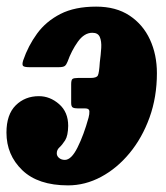

<svg xmlns="http://www.w3.org/2000/svg" viewBox="-28 -550 500 580"><path d="M-8.5 -149.5Q-8.5 -204 19.5 -231.8Q47.5 -259.5 89.5 -259.5Q123 -259.5 150.5 -235.5Q178 -211.5 178 -170Q177.5 -140 168.8 -126.2Q160 -112.5 151.8 -105Q143.5 -97.5 143.5 -87Q143.5 -78.5 150.5 -72.8Q157.5 -67 168 -67Q187.5 -67 206.2 -104.5Q225 -142 239.5 -194.5Q242.5 -205.5 242 -214Q241.5 -222.5 229.5 -222.5H207.5Q197 -222.5 192 -225.2Q187 -228 187 -239V-295.5Q187 -308.5 191 -311.5Q195 -314.5 207.5 -314.5H245.5Q263.5 -314.5 267.5 -321.8Q271.5 -329 273.5 -362Q276.5 -384.5 277.8 -405Q279 -425.5 273.5 -438.2Q268 -451 251 -451Q226.5 -451 207.2 -424Q188 -397 176 -363.5Q172.5 -354.5 167.8 -350.8Q163 -347 148.5 -347H61.5Q45.5 -347 41.8 -350.8Q38 -354.5 42 -367.5Q57 -411.5 84 -448.5Q111 -485.5 154.5 -507.8Q198 -530 262.5 -530Q322.5 -530 363.2 -503Q404 -476 425 -430.5Q446 -385 446 -329Q446 -257 423.8 -195.2Q401.5 -133.5 363.5 -87.5Q325.5 -41.5 277.5 -15.8Q229.5 10 177.5 10Q87 10 39.2 -36Q-8.5 -82 -8.5 -149.5Z"/></svg>

Font: Besley* Condensed Heavy
Style: Italic
Weight: 800
Width: 3
Italic angle: -13°
Designer: Owen Earl
Foundry: indestructible type*
Version: Version 3.000; ttfautohint (v1.8.3)